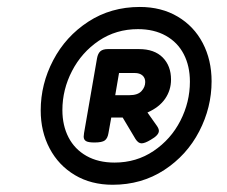

<svg xmlns="http://www.w3.org/2000/svg" viewBox="-20 -671 640 541"><path d="M576.2 -441.9Q576.2 -368.2 541.3 -300.8Q506.3 -233.4 442.6 -191.9Q378.9 -150.4 297.4 -150.4Q236.8 -150.4 190.9 -177.7Q145 -205.1 119.9 -252.7Q94.7 -300.3 94.7 -359.9Q94.7 -434.1 129.9 -501.2Q165 -568.4 228.8 -609.9Q292.5 -651.4 374 -651.4Q434.6 -651.4 480.5 -624.3Q526.4 -597.2 551.3 -549.6Q576.2 -502 576.2 -441.9ZM155.8 -360.8Q155.8 -317.4 173.1 -283.9Q190.4 -250.5 223.6 -231.7Q256.8 -212.9 302.7 -212.9Q364.3 -212.9 412.8 -245.6Q461.4 -278.3 488.3 -330.8Q515.1 -383.3 515.1 -440.9Q515.1 -484.9 497.8 -518.3Q480.5 -551.8 447.3 -570.3Q414.1 -588.9 368.7 -588.9Q307.1 -588.9 258.5 -556.2Q210 -523.4 182.9 -470.9Q155.8 -418.5 155.8 -360.8ZM461.9 -446.8Q461.9 -417 445.3 -392.8Q428.7 -368.7 395.5 -354L422.4 -315.9Q427.7 -308.1 427.7 -302.2Q427.7 -290 404.3 -276.9Q388.2 -267.1 378.9 -267.1Q369.6 -267.1 361.8 -279.3L325.7 -339.8H293.5L285.6 -295.9Q283.2 -281.2 275.4 -275.4Q267.6 -269.5 246.1 -269.5Q229 -269.5 222.4 -273.4Q215.8 -277.3 215.8 -286.1Q215.8 -289.1 216.8 -295.9L253.4 -506.8Q255.9 -520.5 262.9 -526.6Q270 -532.7 283.7 -532.7H371.6Q415 -532.7 438.5 -509Q461.9 -485.4 461.9 -446.8ZM315.4 -465.3 304.7 -402.8H344.7Q368.2 -402.8 378.7 -414.3Q389.2 -425.8 389.2 -439.9Q389.2 -451.7 381.3 -458.5Q373.5 -465.3 359.4 -465.3Z"/></svg>

Font: Courier Prime Sans
Style: Bold Italic
Weight: 700
Italic angle: -10°
Designer: Alan Dague-Greene
Foundry: Quote-Unquote Apps
Version: Version 3.020